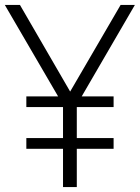

<svg xmlns="http://www.w3.org/2000/svg" viewBox="-20 -760 568 780"><path d="M87 -155.5V-199H236V-325H87V-368.5H216L-0.5 -740H61L265 -388L470 -740H528L312 -368.5H441.5V-325H292V-199H441.5V-155.5H292V0H236V-155.5Z"/></svg>

Font: Encode Sans Condensed Light
Style: Regular
Weight: 300
Width: 3
Designer: Multiple Designers
Foundry: Impallari Type
Version: Version 3.000; ttfautohint (v1.8.3) -l 8 -r 50 -G 200 -x 14 